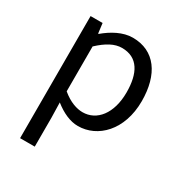

<svg xmlns="http://www.w3.org/2000/svg" viewBox="-166 -617 887 941"><g transform="rotate(30 277.5 -146.5)"><path d="M82 205H165V41L163 -44C207 -9 253 12 297 12C408 12 508 -85 508 -250C508 -401 440 -498 315 -498C259 -498 204 -467 160 -430H157L150 -486H82ZM283 -58C251 -58 209 -71 165 -108V-362C212 -406 253 -428 294 -428C385 -428 422 -357 422 -250C422 -130 363 -58 283 -58Z"/></g></svg>

Font: SSansPro
Style: Regular
Weight: 400
Designer: Paul D. Hunt
Foundry: Adobe Systems Incorporated
Version: Version 3.006;hotconv 1.0.111;makeotfexe 2.5.65597